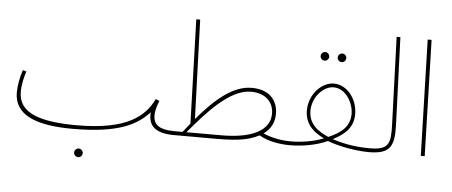

<svg xmlns="http://www.w3.org/2000/svg" viewBox="-56 -850 2772 1177"><g transform="rotate(5 1330.0 -261.5)"><path d="M410 21C698 21 805 -43 879 -122C871 -41 915 5 1032 5C1040 5 1046 -2 1046 -8C1046 -14 1043 -19 1035 -19C932 -19 903 -53 903 -107C903 -129 910 -157 925 -196L902 -205C851 -98 744 -3 436 -3C204 -3 74 -48 74 -177C74 -225 85 -266 97 -305L75 -311C61 -269 50 -215 50 -172C50 -36 178 21 410 21ZM459 191C473 191 485 179 485 165C485 150 473 138 459 138C444 138 432 150 432 165C432 179 444 191 459 191Z M1032 5H1137C1306 5 1411 10 1496 -15C1519 -22 1539 -30 1556 -39C1615 -3 1700 5 1742 5C1750 5 1756 -2 1756 -8C1756 -14 1753 -19 1745 -19C1705 -19 1640 -26 1579 -53C1625 -86 1644 -130 1644 -179C1644 -256 1597 -325 1483 -325C1368 -325 1261 -233 1152 -104L1131 -714H1107L1127 -74C1112 -56 1098 -38 1083 -19H1036ZM1480 -301C1574 -301 1620 -245 1620 -178C1620 -72 1506 -19 1323 -19H1107C1213 -145 1348 -301 1480 -301Z M2018 -530C2032 -530 2044 -542 2044 -556C2044 -571 2032 -583 2018 -583C2003 -583 1991 -571 1991 -556C1991 -542 2003 -530 2018 -530ZM1913 -530C1927 -530 1939 -542 1939 -556C1939 -571 1927 -583 1913 -583C1898 -583 1886 -571 1886 -556C1886 -542 1898 -530 1913 -530ZM1742 5C1825 5 1908 -10 1976 -41C2043 -15 2151 5 2231 5C2239 5 2245 -2 2245 -8C2245 -14 2242 -19 2234 -19C2122 -19 2049 -41 2004 -55C2078 -93 2128 -137 2128 -220C2128 -311 2065 -395 1982 -395C1907 -395 1831 -316 1831 -217C1831 -122 1899 -80 1950 -55C1890 -31 1817 -19 1746 -19ZM1853 -217C1853 -302 1921 -372 1982 -372C2061 -372 2106 -281 2106 -220C2106 -140 2053 -100 1976 -66C1913 -94 1853 -133 1853 -217Z M2231 5C2363 5 2388 -44 2383 -177L2363 -714H2340L2359 -175C2363 -60 2354 -19 2235 -19Z M2551 0H2575L2555 -714H2531Z"/></g></svg>

Font: Noto Sans Arabic UI Th
Style: Regular
Weight: 100
Designer: Monotype Design Team, Nadine Chahine and Nizar Qandah
Foundry: Monotype Imaging Inc.
Version: Version 2.010